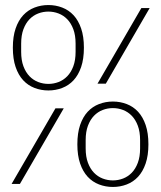

<svg xmlns="http://www.w3.org/2000/svg" viewBox="-20 -730 640 762"><path d="M172 -371Q143 -371 117 -381Q91 -391 72 -411.5Q53 -432 42 -464Q31 -496 31 -541Q31 -585 42 -617Q53 -649 72 -669.5Q91 -690 117 -700Q143 -710 172 -710Q201 -710 227 -700Q253 -690 272 -669.5Q291 -649 302 -617Q313 -585 313 -541Q313 -496 302 -464Q291 -432 272 -411.5Q253 -391 227 -381Q201 -371 172 -371ZM172 -397Q193 -397 212.5 -404.5Q232 -412 247 -427.5Q262 -443 271 -467Q280 -491 280 -524V-557Q280 -590 271 -614Q262 -638 247 -653.5Q232 -669 212.5 -676.5Q193 -684 172 -684Q151 -684 131.5 -676.5Q112 -669 97 -653.5Q82 -638 73 -614Q64 -590 64 -557V-524Q64 -491 73 -467Q82 -443 97 -427.5Q112 -412 131.5 -404.5Q151 -397 172 -397ZM541 -698H574L400 -398H367ZM200 -300H233L59 0H26ZM428 12Q399 12 373 2Q347 -8 328 -28.5Q309 -49 298 -81Q287 -113 287 -157Q287 -202 298 -234Q309 -266 328 -286.5Q347 -307 373 -317Q399 -327 428 -327Q457 -327 483 -317Q509 -307 528 -286.5Q547 -266 558 -234Q569 -202 569 -157Q569 -113 558 -81Q547 -49 528 -28.5Q509 -8 483 2Q457 12 428 12ZM428 -14Q449 -14 468.5 -21.5Q488 -29 503 -44.5Q518 -60 527 -84Q536 -108 536 -141V-174Q536 -207 527 -231Q518 -255 503 -270.5Q488 -286 468.5 -293.5Q449 -301 428 -301Q407 -301 387.5 -293.5Q368 -286 353 -270.5Q338 -255 329 -231Q320 -207 320 -174V-141Q320 -108 329 -84Q338 -60 353 -44.5Q368 -29 387.5 -21.5Q407 -14 428 -14Z"/></svg>

Font: IBM Plex Mono ExtLt
Style: Regular
Weight: 200
Monospace: yes
Designer: Mike Abbink, Paul van der Laan, Pieter van Rosmalen
Foundry: Bold Monday
Version: Version 2.3